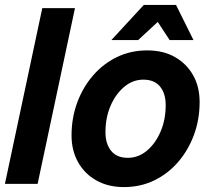

<svg xmlns="http://www.w3.org/2000/svg" viewBox="-36 -748 874 781"><path d="M-16 0 136 -715H269L117 0Z M468 13Q404 13 356 -14Q308 -41 281.5 -88.5Q255 -136 255 -197Q255 -268 278 -330.5Q301 -393 342.5 -441Q384 -489 440 -516Q496 -543 563 -543Q628 -543 675.5 -516Q723 -489 749.5 -442Q776 -395 776 -333Q776 -262 753 -199.5Q730 -137 688.5 -89Q647 -41 591 -14Q535 13 468 13ZM484 -106Q527 -106 562 -135.5Q597 -165 617.5 -213.5Q638 -262 638 -320Q638 -368 615 -396Q592 -424 547 -424Q504 -424 469 -394.5Q434 -365 413.5 -317Q393 -269 393 -210Q393 -163 416 -134.5Q439 -106 484 -106ZM417 -585 549 -728H645L635 -686L526 -585ZM654 -585 588 -686 584 -728H680L751 -585Z"/></svg>

Font: Radio Canada Big SemiBold
Style: Italic
Weight: 600
Italic angle: -12°
Designer: Étienne Aubert Bonn
Foundry: Coppers and Brasses
Version: Version 1.001